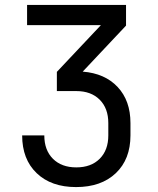

<svg xmlns="http://www.w3.org/2000/svg" viewBox="-20 -750 640 780"><path d="M289 10Q188 10 129 -46.5Q70 -103 70 -200H160Q160 -140 195 -105Q230 -70 290 -70Q350 -70 385 -105Q420 -140 420 -200V-250Q420 -310 385 -345Q350 -380 290 -380H211V-458L390 -648H90V-730H492V-646L316 -459Q406 -452 458 -396.5Q510 -341 510 -250V-200Q510 -103 450.5 -46.5Q391 10 289 10Z"/></svg>

Font: JetBrains Mono NL
Style: Regular
Weight: 400
Monospace: yes
Designer: Philipp Nurullin, Konstantin Bulenkov
Foundry: JetBrains
Version: Version 2.305; ttfautohint (v1.8.4.7-5d5b)